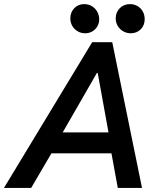

<svg xmlns="http://www.w3.org/2000/svg" viewBox="-63 -928 782 948"><path d="M392.1 -719.7H491.2L638.2 0H518.6L487.3 -170.9H190.9L90.8 0H-43.5ZM508.3 -836.9Q508.3 -867.2 528.3 -887.5Q548.3 -907.7 579.1 -907.7Q598.6 -907.7 615.2 -898.4Q631.8 -889.2 641.6 -872.1Q651.4 -855 651.4 -833.5Q651.4 -802.7 631.6 -783.2Q611.8 -763.7 583 -763.7Q562.5 -763.7 545.4 -773.4Q528.3 -783.2 518.3 -800Q508.3 -816.9 508.3 -836.9ZM284.2 -836.9Q284.2 -867.2 303.7 -887.5Q323.2 -907.7 352.5 -907.7Q373.5 -907.7 390.4 -897.7Q407.2 -887.7 417 -870.4Q426.8 -853 426.8 -832.5Q426.8 -813.5 417.7 -797.9Q408.7 -782.2 392.8 -772.9Q377 -763.7 357.4 -763.7Q337.4 -763.7 320.6 -773.4Q303.7 -783.2 293.9 -800Q284.2 -816.9 284.2 -836.9ZM472.7 -274.4 419.4 -567.9H415.5L246.6 -274.4Z"/></svg>

Font: Reddit Sans Chocolate SemiBold
Style: Italic
Weight: 600
Italic angle: -11.25°
Designer: Stephen Hutchings
Version: Version 1.013